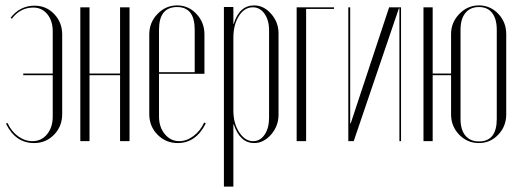

<svg xmlns="http://www.w3.org/2000/svg" viewBox="-20 -522 1931 710"><path d="M210 -394V-100Q210 -55 180 -24Q150 7 106 7Q37 7 2 -65L8 -67Q22 -36 47 -18Q72 0 100 0Q133 0 154 -25.5Q175 -51 175 -91V-244H66V-250H175V-406Q175 -445 155 -469.5Q135 -494 103 -494Q55 -494 24 -453L19 -456Q54 -501 108 -501Q151 -501 180.5 -470Q210 -439 210 -394Z M277 -495H311V-250H424V-495H459V0H424V-244H311V0H277Z M532 -395Q532 -439 562.5 -470.5Q593 -502 635 -502Q677 -502 706.5 -470.5Q736 -439 736 -395V-249H568V-91Q568 -52 589.5 -26Q611 0 643 0Q670 0 695.5 -19Q721 -38 735 -69L741 -66Q705 7 637 7Q593 7 562.5 -24Q532 -55 532 -100ZM568 -255H700V-412Q700 -496 635 -496Q568 -496 568 -412Z M808 168V-496H843V-433H844Q865 -502 920 -502Q955 -502 982.5 -471Q1010 -440 1010 -398V-98Q1010 -56 982.5 -24.5Q955 7 920 7Q867 7 844 -63H843V168ZM843 -113Q843 -66 864.5 -33Q886 0 916 0Q942 0 958.5 -24Q975 -48 975 -87V-409Q975 -448 958 -471.5Q941 -495 915 -495Q884 -495 863.5 -463Q843 -431 843 -382Z M1077 0V-495H1215V-489H1112V0Z M1419 -495H1463V0H1457V-491H1455L1288 0H1268V-495H1275V-66H1277Z M1852 -396V-99Q1852 -55 1822.5 -24Q1793 7 1751 7Q1708 7 1678 -24Q1648 -55 1648 -99V-244H1580V0H1546V-495H1580V-250H1648V-396Q1648 -439 1678.5 -470.5Q1709 -502 1751 -502Q1793 -502 1822.5 -471Q1852 -440 1852 -396ZM1683 -412V-82Q1683 -42 1701 -20.5Q1719 1 1751 1Q1817 1 1817 -82V-412Q1817 -452 1800 -474Q1783 -496 1751 -496Q1719 -496 1701 -474Q1683 -452 1683 -412Z"/></svg>

Font: Moniqa ExtLt Narrow Display
Style: Regular
Weight: 200
Width: 4
Designer: Rajesh Rajput
Foundry: Rajesh Rajput
Version: Version 1.000